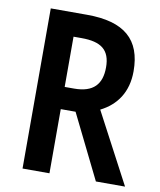

<svg xmlns="http://www.w3.org/2000/svg" viewBox="-81 -845 703 843"><g transform="rotate(10 270.5 -423.0)"><path d="M239 -780H77V-66H197V-352H263L404 -66H534L368 -380C438 -415 483 -477 483 -571C483 -712 406 -780 239 -780ZM233 -675C320 -675 361 -645 361 -567C361 -492 325 -451 239 -451H197V-675Z"/></g></svg>

Font: Noto Sans Malayalam UI Condensed SemiBold
Style: Regular
Weight: 600
Width: 3
Designer: Jelle Bosma - Monotype Design Team
Foundry: Monotype Imaging Inc.
Version: Version 2.104